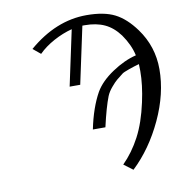

<svg xmlns="http://www.w3.org/2000/svg" viewBox="-91 -782 960 1022"><g transform="rotate(-10 388.5 -271.0)"><path d="M499 119.1Q553.7 64.5 592.8 -9.5Q631.8 -83.5 654.8 -189.9Q674.8 -281.2 674.8 -356Q674.8 -380.9 673.8 -393.1Q647 -385.7 616.9 -375Q586.9 -364.3 580.1 -358.9Q558.6 -342.3 545.9 -331.8Q533.2 -321.3 514.2 -298.8Q495.1 -276.4 485.8 -253.9Q463.9 -198.2 439.9 -92.8H372.1Q395.5 -207.5 439 -285.2Q469.7 -337.9 535.9 -382.1Q602.1 -426.3 666 -441.9Q653.8 -499.5 612.8 -558.1Q577.6 -605.5 532.7 -626.2Q487.8 -647 425.8 -647H413.1L347.2 -338.9H290L354 -638.2Q303.7 -625 254.6 -598.4Q205.6 -571.8 170.9 -537.1Q130.9 -570.8 129.9 -570.8Q278.3 -698.2 443.8 -698.2Q538.6 -698.2 596.4 -668.9Q654.3 -639.6 705.1 -569.8Q776.9 -470.7 776.9 -348.1Q776.9 -215.8 712.2 -77.1Q647.5 61.5 547.9 155.8Q499 120.1 499 119.1Z"/></g></svg>

Font: Common Serif
Style: Bold Italic
Weight: 700
Italic angle: -12°
Designer: Philipp H. Poll, Khaled Hosny
Foundry: Stefan Peev, Context Ltd.
Version: Version 1.026